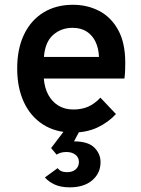

<svg xmlns="http://www.w3.org/2000/svg" viewBox="-20 -543 591 804"><path d="M285.5 12Q213 12 160.5 -21.5Q108 -55 80 -115.2Q52 -175.5 52 -256Q52 -339.5 81 -399.2Q110 -459 162.5 -491Q215 -523 285.5 -523Q346 -523 395.8 -497Q445.5 -471 475 -417.2Q504.5 -363.5 504.5 -280.5Q504.5 -267.5 504 -249.8Q503.5 -232 501 -214H163.5Q166.5 -175 182.2 -146Q198 -117 224.5 -100.8Q251 -84.5 287 -84.5Q322 -84.5 349 -96.2Q376 -108 400.5 -134L465.5 -65.5Q434 -31 388.8 -9.5Q343.5 12 285.5 12ZM164 -304.5H394.5Q393 -341 379.8 -368.5Q366.5 -396 342.5 -411.2Q318.5 -426.5 284 -426.5Q236 -426.5 202.2 -396.5Q168.5 -366.5 164 -304.5ZM272 241.5Q234 241.5 208.5 229.5Q183 217.5 168 200L221.5 161Q227.5 169.5 237.2 173.8Q247 178 261 178Q283.5 178 297 166.2Q310.5 154.5 310.5 135Q310.5 116.5 296 105Q281.5 93.5 258 93.5Q246 93.5 235.8 96.2Q225.5 99 217 104.5L194 77L252.5 0H316L290 49Q348.5 49 374.8 74.8Q401 100.5 401 136Q401 182 366.5 211.8Q332 241.5 272 241.5Z"/></svg>

Font: Overpass SemiBold
Style: Regular
Weight: 600
Designer: Delve Withrington, Dave Bailey, Thomas Jockin
Foundry: Delve Fonts LLC
Version: Version 4.000